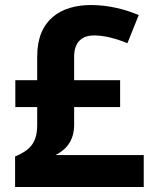

<svg xmlns="http://www.w3.org/2000/svg" viewBox="-20 -744 612 764"><path d="M342 -724C224 -724 128 -667 128 -520V-425H41V-318H128V-247C128 -171 95 -145 40 -121V0H552V-127H201C236 -145 275 -177 275 -248V-318H458V-425H275V-519C275 -581 311 -603 354 -603C395 -603 441 -591 487 -572L532 -684C480 -706 414 -724 342 -724Z"/></svg>

Font: Noto Sans Gujarati
Style: Bold
Weight: 700
Designer: Jelle Bosma - Monotype Design Team, Universal Thirst
Foundry: Monotype Imaging Inc.
Version: Version 2.106